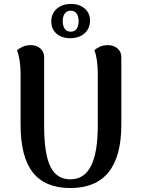

<svg xmlns="http://www.w3.org/2000/svg" viewBox="-20 -936 710 970"><path d="M593 -306Q593 14 335 14Q209 14 146.5 -64Q84 -142 84 -306V-560Q84 -634 66 -682Q77 -692 95 -700Q113 -708 135 -708Q164 -708 183.5 -691.5Q203 -675 203 -647V-301Q203 -159 234.5 -94.5Q266 -30 335 -30Q406 -30 440 -98Q474 -166 474 -301V-560Q474 -637 457 -682Q467 -692 484.5 -700Q502 -708 525 -708Q554 -708 573.5 -691.5Q593 -675 593 -647ZM435 -831Q434 -791 406.5 -767Q379 -743 335 -743Q292 -743 265.5 -766Q239 -789 239 -827Q239 -867 266.5 -891.5Q294 -916 339 -916Q382 -916 408.5 -892.5Q435 -869 435 -831ZM297 -829Q297 -804 307.5 -790Q318 -776 337 -776Q356 -776 366.5 -789.5Q377 -803 377 -829Q377 -855 366.5 -868.5Q356 -882 337 -882Q318 -882 307.5 -868Q297 -854 297 -829Z"/></svg>

Font: Arima Madurai ExtraBold
Style: Regular
Weight: 800
Designer: Joana Correia and Natanael Gama
Foundry: NDISCOVER
Version: Version 1.019